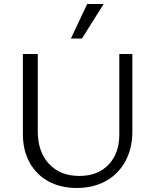

<svg xmlns="http://www.w3.org/2000/svg" viewBox="-20 -927 770 956"><path d="M94 -259V-658H168V-274Q168 -171 224 -111Q280 -51 375 -51Q467 -51 520.5 -107Q574 -163 574 -257V-658H639V-273Q639 -188 604.5 -124.5Q570 -61 507.5 -26Q445 9 362 9Q282 9 221.5 -24Q161 -57 127.5 -117.5Q94 -178 94 -259ZM414 -907H496L388 -735H333Z"/></svg>

Font: LXGW Bright GB
Style: Regular
Weight: 400
Designer: Christian Thalmann (Catharsis Fonts)
Foundry: LXGW / Christian Thalmann (Catharsis Fonts) / Fontworks Inc.
Version: Version 5.510